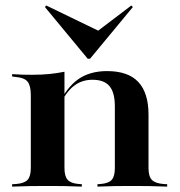

<svg xmlns="http://www.w3.org/2000/svg" viewBox="-20 -693 667 713"><path d="M157.3 -2.4Q121.8 -2.4 93.1 -2Q64.5 -1.6 25 0V-8.9L39.5 -9.7Q70.2 -12.1 82.3 -25Q94.4 -37.9 94.4 -69.4V-208.9H219.4V-69.4Q219.4 -37.9 231.5 -25Q243.5 -12.1 272.6 -9.7L283.9 -8.9V0Q246.8 -1.6 219 -2Q191.1 -2.4 157.3 -2.4ZM94.4 -208.9V-340.3Q94.4 -375 82.3 -389.9Q70.2 -404.8 37.1 -407.3L25 -408.9V-417.7Q49.2 -416.1 64.5 -415.7Q79.8 -415.3 99.2 -415.3Q133.9 -415.3 162.9 -418.1Q191.9 -421 219.4 -426.6V-417.7V-208.9ZM406.5 -208.9V-298.4Q406.5 -349.2 386.7 -373Q366.9 -396.8 323.4 -396.8Q283.1 -396.8 253.6 -373.4Q224.2 -350 199.2 -297.6L196.8 -303.2Q227.4 -368.5 270.6 -398.8Q313.7 -429 377.4 -429Q455.6 -429 493.5 -388.7Q531.5 -348.4 531.5 -266.9V-208.9ZM469.4 -2.4Q434.7 -2.4 407.3 -2Q379.8 -1.6 341.9 0V-8.9L353.2 -9.7Q383.1 -12.1 394.8 -25Q406.5 -37.9 406.5 -69.4V-208.9H531.5V-69.4Q531.5 -37.9 544 -25Q556.5 -12.1 587.1 -9.7L600.8 -8.9V0Q562.9 -1.6 533.9 -2Q504.8 -2.4 469.4 -2.4ZM467.7 -672.6 473.4 -666.9 314.5 -475H305.6L146.8 -666.9L151.6 -672.6L368.5 -567.7L324.2 -563.7Z"/></svg>

Font: Playfair 144pt SemiExpanded ExtraBold
Style: Regular
Weight: 800
Width: 6
Designer: Claus Eggers Sørensen
Foundry: Claus Eggers Sørensen
Version: Version 2.203